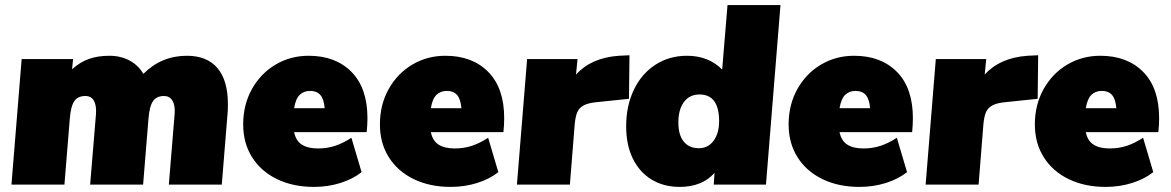

<svg xmlns="http://www.w3.org/2000/svg" viewBox="-20 -725 4597 754"><path d="M875 -316Q875 -295 874 -284L851 0H643L666 -280Q668 -312 657 -330Q646 -348 624 -348Q595 -348 581 -328Q567 -308 563 -258L542 0H334L357 -278Q359 -312 348.5 -330Q338 -348 315 -348Q286 -348 272 -328Q258 -308 254 -258L233 0H25L65 -493H267L263 -453Q294 -481 329 -493.5Q364 -506 409 -506Q454 -506 488.5 -487.5Q523 -469 543 -435Q614 -506 714 -506Q793 -506 834 -457.5Q875 -409 875 -316Z M1423 -261Q1423 -235 1420 -206H1135Q1142 -172 1165.5 -157Q1189 -142 1229 -142Q1265 -142 1296.5 -152.5Q1328 -163 1360 -184L1400 -49Q1366 -22 1317 -6.5Q1268 9 1213 9Q1131 9 1068 -21.5Q1005 -52 970 -107.5Q935 -163 935 -236Q935 -314 969.5 -375.5Q1004 -437 1062.5 -471.5Q1121 -506 1192 -506Q1298 -506 1360.5 -442.5Q1423 -379 1423 -261ZM1135 -300H1255Q1252 -336 1238 -352Q1224 -368 1198 -368Q1173 -368 1157 -352.5Q1141 -337 1135 -300Z M1960 -261Q1960 -235 1957 -206H1672Q1679 -172 1702.5 -157Q1726 -142 1766 -142Q1802 -142 1833.5 -152.5Q1865 -163 1897 -184L1937 -49Q1903 -22 1854 -6.5Q1805 9 1750 9Q1668 9 1605 -21.5Q1542 -52 1507 -107.5Q1472 -163 1472 -236Q1472 -314 1506.5 -375.5Q1541 -437 1599.5 -471.5Q1658 -506 1729 -506Q1835 -506 1897.5 -442.5Q1960 -379 1960 -261ZM1672 -300H1792Q1789 -336 1775 -352Q1761 -368 1735 -368Q1710 -368 1694 -352.5Q1678 -337 1672 -300Z M2452 -508 2450 -337 2325 -324Q2291 -321 2273 -311.5Q2255 -302 2247.5 -285.5Q2240 -269 2237 -238L2218 0H2010L2050 -493H2248L2242 -432Q2301 -498 2410 -506Z M3045 -705 2988 0H2783L2786 -46Q2737 9 2649 9Q2587 9 2539.5 -19.5Q2492 -48 2465.5 -101.5Q2439 -155 2439 -229Q2439 -309 2469 -372Q2499 -435 2553.5 -470.5Q2608 -506 2678 -506Q2762 -506 2816 -452L2837 -705ZM2804 -249Q2804 -354 2727 -354Q2688 -354 2666 -324.5Q2644 -295 2644 -244Q2644 -195 2665 -169Q2686 -143 2725 -143Q2761 -143 2782.5 -172.5Q2804 -202 2804 -249Z M3565 -261Q3565 -235 3562 -206H3277Q3284 -172 3307.5 -157Q3331 -142 3371 -142Q3407 -142 3438.5 -152.5Q3470 -163 3502 -184L3542 -49Q3508 -22 3459 -6.5Q3410 9 3355 9Q3273 9 3210 -21.5Q3147 -52 3112 -107.5Q3077 -163 3077 -236Q3077 -314 3111.5 -375.5Q3146 -437 3204.5 -471.5Q3263 -506 3334 -506Q3440 -506 3502.5 -442.5Q3565 -379 3565 -261ZM3277 -300H3397Q3394 -336 3380 -352Q3366 -368 3340 -368Q3315 -368 3299 -352.5Q3283 -337 3277 -300Z M4057 -508 4055 -337 3930 -324Q3896 -321 3878 -311.5Q3860 -302 3852.5 -285.5Q3845 -269 3842 -238L3823 0H3615L3655 -493H3853L3847 -432Q3906 -498 4015 -506Z M4532 -261Q4532 -235 4529 -206H4244Q4251 -172 4274.5 -157Q4298 -142 4338 -142Q4374 -142 4405.5 -152.5Q4437 -163 4469 -184L4509 -49Q4475 -22 4426 -6.5Q4377 9 4322 9Q4240 9 4177 -21.5Q4114 -52 4079 -107.5Q4044 -163 4044 -236Q4044 -314 4078.5 -375.5Q4113 -437 4171.5 -471.5Q4230 -506 4301 -506Q4407 -506 4469.5 -442.5Q4532 -379 4532 -261ZM4244 -300H4364Q4361 -336 4347 -352Q4333 -368 4307 -368Q4282 -368 4266 -352.5Q4250 -337 4244 -300Z"/></svg>

Font: Nunito Sans Heavy Heavy
Style: Italic
Weight: 400
Italic angle: -4.541°
Designer: Vernon Adams
Foundry: Vernon Adams
Version: Version 2.002